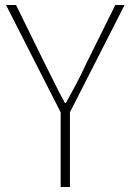

<svg xmlns="http://www.w3.org/2000/svg" viewBox="-20 -746 522 766"><path d="M222 0H259V-298L477 -726H440L324 -492C300 -439 272 -388 243 -335H239C210 -388 186 -439 159 -492L44 -726H4L222 -298Z"/></svg>

Font: Harano Aji Gothic KR ExtraLight
Style: Regular
Weight: 250
Foundry: Masamichi Hosoda
Version: HaranoAjiGothicKR-ExtraLight version 20220220;ttx 4.29.1